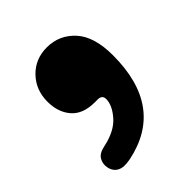

<svg xmlns="http://www.w3.org/2000/svg" viewBox="-128 -289 572 572"><g transform="rotate(-45 158.0 -2.5)"><path d="M143 8Q93 8 68.5 -20.2Q44 -48.5 44 -93Q44 -142.5 76.2 -175.8Q108.5 -209 157 -209Q209.5 -209 244.8 -170.2Q280 -131.5 280 -53Q280 163.5 96.5 201.5Q67 207.5 51.5 199.2Q36 191 32 171.5Q28.5 154.5 36.8 140Q45 125.5 70 120.5Q122.5 109.5 148 80.2Q173.5 51 173.5 25Q173.5 8 154.5 8Z"/></g></svg>

Font: Fraunces 72pt S100 Black
Style: Regular
Weight: 900
Version: Version 1.000; ttfautohint (v1.8.3)